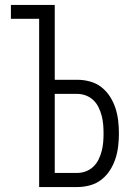

<svg xmlns="http://www.w3.org/2000/svg" viewBox="-20 -755 540 775"><path d="M138 0H292Q318 0 343.5 -7Q369 -14 389.5 -30Q410 -46 424 -68Q438 -90 446 -114.5Q454 -139 457 -165Q460 -191 460 -216Q460 -242 457 -268Q454 -294 446 -318.5Q438 -343 424 -365Q410 -387 389.5 -403Q369 -419 343.5 -426Q318 -433 292 -433H201V-735H24V-679H138ZM292 -57H201V-376H292Q310 -376 327 -369.5Q344 -363 357 -350.5Q370 -338 378 -321.5Q386 -305 390.5 -287.5Q395 -270 396.5 -252Q398 -234 398 -216Q398 -198 396.5 -180.5Q395 -163 390.5 -145.5Q386 -128 378 -111.5Q370 -95 357 -82.5Q344 -70 327 -63.5Q310 -57 292 -57Z"/></svg>

Font: Iosevka SS09 Light
Style: Regular
Weight: 300
Monospace: yes
Designer: Belleve Invis
Foundry: Belleve Invis
Version: Version 5.2.1; ttfautohint (v1.8.3)